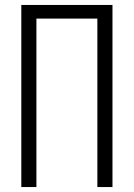

<svg xmlns="http://www.w3.org/2000/svg" viewBox="-20 -755 540 775"><path d="M66 0V-735H434V0H373V-680H127V0Z"/></svg>

Font: Iosevka Fixed SS04 Light
Style: Regular
Weight: 300
Monospace: yes
Designer: Belleve Invis
Foundry: Belleve Invis
Version: Version 32.5.0